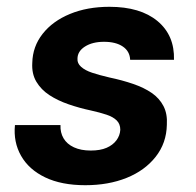

<svg xmlns="http://www.w3.org/2000/svg" viewBox="-20 -533 576 565"><path d="M231 12Q161 12 113 -11Q65 -34 42 -74.5Q19 -115 24 -165H158Q157 -143 167 -126Q177 -109 197.5 -99.5Q218 -90 247 -90Q275 -90 293.5 -98Q312 -106 322.5 -120Q333 -134 334 -151Q334 -168 323.5 -178.5Q313 -189 293.5 -195.5Q274 -202 247 -208Q214 -215 182 -226Q150 -237 125.5 -253Q101 -269 87 -292.5Q73 -316 75 -348Q76 -396 105.5 -433.5Q135 -471 186 -492Q237 -513 302 -513Q393 -513 443.5 -471Q494 -429 492 -357H363Q362 -382 341.5 -396Q321 -410 286 -410Q252 -410 230 -396Q208 -382 208 -360Q207 -347 218.5 -336.5Q230 -326 251 -319Q272 -312 302 -305Q340 -297 372 -286Q404 -275 426.5 -259.5Q449 -244 461 -221Q473 -198 471 -166Q470 -112 438 -71.5Q406 -31 352.5 -9.5Q299 12 231 12Z"/></svg>

Font: DM Sans 17pt
Style: Bold Italic
Weight: 700
Italic angle: -10°
Version: Version 4.004;gftools[0.9.30]